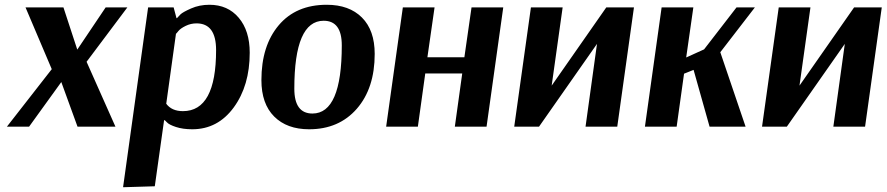

<svg xmlns="http://www.w3.org/2000/svg" viewBox="-20 -531 3717 805"><path d="M514 -500 343 -272 464 0H305L237 -187L102 0H9L197 -241L87 -500H246L304 -323L423 -500Z M496 254 601 -500H708L720 -455H722Q727 -461 736.5 -470.5Q746 -480 781 -495.5Q816 -511 858 -511Q935 -511 981 -456.5Q1027 -402 1027 -310Q1027 -172 960 -80.5Q893 11 786 11Q747 11 718 1.5Q689 -8 680 -18L671 -27H668L629 250ZM719 -390 718 -391 677 -96Q700 -65 747 -65Q886 -65 886 -321Q886 -433 804 -433Q780 -433 758.5 -422.5Q737 -412 728 -401Z M1551 -305Q1551 -161 1476 -75Q1401 11 1276 11Q1183 11 1129.5 -42.5Q1076 -96 1076 -195Q1076 -339 1148.5 -425Q1221 -511 1350 -511Q1444 -511 1497.5 -457.5Q1551 -404 1551 -305ZM1337 -444Q1214 -444 1214 -159Q1214 -55 1290 -55Q1413 -55 1413 -341Q1413 -444 1337 -444Z M1599 0 1669 -500H1802L1772 -291H1927L1957 -500H2090L2020 0H1887L1918 -223H1763L1732 0Z M2522 -500H2638L2568 0H2435L2483 -347L2240 0H2136L2206 -500H2339L2293 -172Z M2684 0 2754 -500H2887L2857 -290L2932 -324L3068 -500H3145L3000 -312L3106 0H2955L2888 -238L2848 -222L2817 0Z M3561 -500H3677L3607 0H3474L3522 -347L3279 0H3175L3245 -500H3378L3332 -172Z"/></svg>

Font: Arsenal
Style: Bold Italic
Weight: 700
Italic angle: -9°
Designer: Andrij Shevchenko
Foundry: Stairsfor.com
Version: Version 1.000